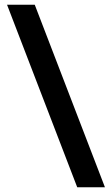

<svg xmlns="http://www.w3.org/2000/svg" viewBox="-20 -731 464 812"><path d="M9.8 -710.9H127L423.8 61H306.6Z"/></svg>

Font: Roboto-o Medium
Style: Regular
Weight: 500
Designer: Google
Version: Version 2.134; 2016; ttfautohint (v1.6)